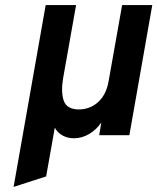

<svg xmlns="http://www.w3.org/2000/svg" viewBox="-20 -531 618 754"><path d="M33.4 203 159.4 -511H278.8L227.8 -223.6Q218.6 -168.7 230.6 -134.9Q242.7 -101.2 290.6 -101.2Q315.9 -101.2 339.8 -112.6Q363.7 -124.1 381.6 -148.4Q399.5 -172.8 406.4 -211.4L459.6 -511H578L488 0H369.6L377.8 -50Q358 -21 329.7 -4.5Q301.4 12 269.8 12Q245.9 12 225.9 1.2Q206 -9.6 195.2 -29.6L161.2 161.8Z"/></svg>

Font: Overpass
Style: Italic
Weight: 400
Italic angle: -10°
Designer: Delve Withrington, Dave Bailey, Thomas Jockin
Foundry: Delve Fonts LLC
Version: Version 4.000